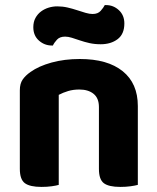

<svg xmlns="http://www.w3.org/2000/svg" viewBox="-20 -728 619 755"><path d="M369 -307Q369 -342 348 -359Q327 -376 292 -376Q268 -376 248 -370Q228 -364 211 -355V-1Q201 2 183 4.5Q165 7 143 7Q98 7 78 -7.5Q58 -22 58 -64V-373Q58 -399 69 -415Q80 -431 100 -445Q132 -468 182.5 -482Q233 -496 294 -496Q403 -496 462.5 -448Q522 -400 522 -311V-1Q511 2 493 4.5Q475 7 453 7Q408 7 388.5 -7.5Q369 -22 369 -64ZM205 -703Q226 -703 245.5 -698.5Q265 -694 283 -688Q301 -682 316.5 -677.5Q332 -673 344 -673Q365 -673 376 -685.5Q387 -698 392 -708H397Q426 -708 447.5 -688Q469 -668 469 -636Q469 -594 442.5 -574Q416 -554 376 -554Q352 -554 332 -558.5Q312 -563 294.5 -569Q277 -575 262.5 -579.5Q248 -584 236 -584Q215 -584 204 -572Q193 -560 188 -549H184Q155 -549 133 -568.5Q111 -588 111 -621Q111 -642 119.5 -657.5Q128 -673 141.5 -683Q155 -693 171.5 -698Q188 -703 205 -703Z"/></svg>

Font: Baloo Chettan 2
Style: Bold
Weight: 700
Designer: Maithili Shingre, Unnati Kotecha and Ek Type
Foundry: Ek Type
Version: Version 1.640;hotconv 1.0.111;makeotfexe 2.5.65597; ttfautoh